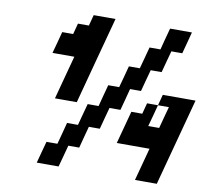

<svg xmlns="http://www.w3.org/2000/svg" viewBox="-91 -979 1192 1083"><g transform="rotate(10 504.5 -437.5)"><path d="M750 0H875Q897 -83 941.9 -250Q986.8 -417 1008.8 -500H821.3L804.7 -437.5H742.2L725.6 -375H663.1L612.8 -187.5H800.3ZM187.5 0H312.5Q318.4 -21 329.6 -62.5Q340.8 -104 346.2 -125H408.7Q414.1 -145.5 425 -187.3Q436 -229 441.9 -250H504.4Q509.8 -270.5 521 -312.3Q532.2 -354 538.1 -375H600.6Q606.4 -395.5 617.4 -437.3Q628.4 -479 633.8 -500H696.3Q701.7 -520.5 712.9 -562.3Q724.1 -604 730 -625H792.5Q797.9 -645.5 809.1 -687.3Q820.3 -729 826.2 -750H888.7Q894.5 -770.5 905.5 -812.5Q916.5 -854.5 921.9 -875H796.9Q791 -854.5 780 -812.5Q769 -770.5 763.7 -750H701.2Q695.8 -729.5 684.6 -687.5Q673.3 -645.5 667.5 -625H605Q599.6 -604 588.4 -562.3Q577.1 -520.5 571.3 -500H508.8Q502.9 -479 491.9 -437.3Q481 -395.5 475.6 -375H413.1Q407.2 -354 396 -312.3Q384.8 -270.5 379.4 -250H316.9Q311.5 -229 300.5 -187.3Q289.6 -145.5 283.7 -125H221.2Q215.3 -104 204.1 -62.5Q192.9 -21 187.5 0ZM833.5 -312.5H771Q776.9 -333.5 788.1 -375.2Q799.3 -417 804.7 -437.5H867.2Q861.3 -417 850.1 -375.2Q838.9 -333.5 833.5 -312.5ZM225.6 -375H350.6Q372.6 -458 417.2 -624.8Q461.9 -791.5 484.4 -875H359.4L342.8 -812.5H280.3L263.7 -750H201.2Q195.8 -729.5 184.6 -687.7Q173.3 -646 167.5 -625H292.5Q281.2 -583.5 259 -500Q236.8 -416.5 225.6 -375Z"/></g></svg>

Font: Faithful 32x
Style: Oblique
Weight: 400
Foundry: Faithful Resource Pack
Version: Version 1.0; January 27, 2023